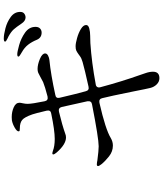

<svg xmlns="http://www.w3.org/2000/svg" viewBox="58 -916 883 1040"><g transform="rotate(-90 500.0 -395.5)"><path d="M956 -728Q956 -713 946.5 -706Q937 -699 926 -699Q907 -699 892 -722Q874 -749 861.5 -763Q849 -777 824 -791Q818 -794 811.5 -797Q805 -800 800 -803.5Q795 -807 795 -810Q795 -817 812 -817Q833 -817 867.5 -808Q902 -799 929 -779Q956 -759 956 -728ZM885 -371Q885 -359 866.5 -354Q848 -349 826 -349Q801 -349 787 -348Q682 -341 564 -319Q554 -318 549.5 -311Q545 -304 548 -294Q579 -178 615 -77Q616 -73 624 -50.5Q632 -28 632 -9Q632 26 597 26Q578 26 563.5 11.5Q549 -3 544 -24Q539 -44 526 -111L503 -222L489 -283Q485 -303 464 -299Q319 -266 272 -237Q253 -226 232 -226Q200 -226 173.5 -247Q147 -268 131 -288Q121 -301 121 -306Q121 -313 130 -313Q136 -313 141.5 -312Q147 -311 152 -310Q206 -303 228 -303Q271 -303 455 -339Q475 -342 472 -364L441 -503Q436 -523 415 -518Q344 -501 296 -484Q287 -480 276 -480Q239 -480 195 -530Q184 -543 184 -549Q184 -554 189 -554Q194 -554 203 -551Q229 -541 268 -541Q313 -541 405 -560Q426 -563 421 -585Q406 -648 401 -662Q386 -705 370.5 -717.5Q355 -730 326 -730Q317 -730 313 -731Q309 -732 309 -737Q309 -746 328.5 -757.5Q348 -769 368 -773Q374 -774 386 -774Q415 -774 439.5 -763Q464 -752 464 -732Q464 -727 461 -713.5Q458 -700 458 -688Q458 -664 472 -596Q476 -575 498 -580Q552 -594 576 -604Q581 -606 606 -620Q618 -627 626.5 -630.5Q635 -634 647 -634Q671 -634 701 -621.5Q731 -609 731 -593Q731 -583 719 -577Q707 -571 696 -570Q616 -562 507 -538Q486 -535 491 -514Q513 -420 526 -374Q531 -353 551 -358Q646 -379 684 -390Q705 -396 715.5 -404Q726 -412 728 -413Q739 -421 747 -424.5Q755 -428 770 -428Q786 -428 814.5 -420Q843 -412 864 -399Q885 -386 885 -371ZM714 -738Q714 -744 727 -744Q739 -744 775.5 -734Q812 -724 843.5 -702Q875 -680 875 -645Q875 -629 866 -620.5Q857 -612 844 -612Q816 -612 805 -638Q794 -665 778.5 -685Q763 -705 738 -719Q735 -721 728 -725Q721 -729 717.5 -732Q714 -735 714 -738Z"/></g></svg>

Font: Shippori Mincho B1
Style: Regular
Weight: 400
Designer: FONTDASU
Foundry: FONTDASU / Google Inc. / but / Adobe
Version: Version 3.110; ttfautohint (v1.8.3)